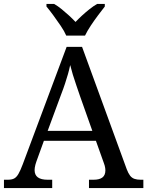

<svg xmlns="http://www.w3.org/2000/svg" viewBox="-20 -951 745 971"><path d="M0 0V-42H19Q39 -42 51 -48Q63 -54 73 -71Q83 -88 95 -120L317 -714H395L621 -95Q629 -74 638 -62.5Q647 -51 660 -46.5Q673 -42 692 -42H705V0H430V-42H453Q483 -42 498 -53.5Q513 -65 513 -90Q513 -96 512 -101.5Q511 -107 509.5 -113.5Q508 -120 505 -127L465 -239H202L164 -134Q161 -126 159 -118Q157 -110 156 -103.5Q155 -97 155 -91Q155 -66 171.5 -54Q188 -42 221 -42H244V0ZM221 -289H447L385 -464Q375 -494 365.5 -521Q356 -548 348.5 -573Q341 -598 335 -622Q330 -598 323.5 -575.5Q317 -553 309 -528.5Q301 -504 289 -473ZM315 -771Q305 -794 287 -820.5Q269 -847 250 -873Q231 -899 215 -918V-931H254Q273 -920 292 -904.5Q311 -889 329 -872.5Q347 -856 362 -840Q377 -856 395 -872.5Q413 -889 432.5 -904.5Q452 -920 471 -931H510V-918Q495 -899 475.5 -873Q456 -847 438.5 -820.5Q421 -794 410 -771Z"/></svg>

Font: Noto Rashi Hebrew
Style: Regular
Weight: 400
Version: Version 1.006